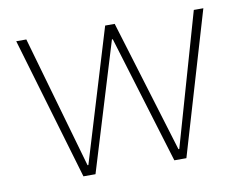

<svg xmlns="http://www.w3.org/2000/svg" viewBox="-62 -591 858 674"><g transform="rotate(-10 367.5 -254.0)"><path d="M34 -508H70L205 -36H208L351 -508H385L529 -36H532L667 -508H701L551 0H508L369 -456H366L227 0H184Z"/></g></svg>

Font: IBM Plex Sans Hebrew ExtraLight
Style: Regular
Weight: 200
Designer: Mike Abbink, Paul van der Laan, Pieter van Rosmalen, Yanek Iontef
Foundry: Bold Monday
Version: Version 1.2